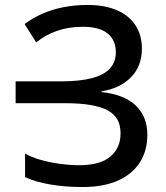

<svg xmlns="http://www.w3.org/2000/svg" viewBox="-20 -744 669 774"><path d="M552 -548Q552 -477 507.5 -432Q463 -387 389 -376V-373Q481 -363 527.5 -318.5Q574 -274 574 -200Q574 -138 544.5 -90.5Q515 -43 456.5 -16.5Q398 10 312 10Q242 10 181.5 -0.5Q121 -11 81 -30V-125Q107 -110 144 -99.5Q181 -89 222 -83.5Q263 -78 299 -78Q384 -78 425 -113Q466 -148 466 -206Q466 -239 453.5 -261.5Q441 -284 415 -298.5Q389 -313 346 -320.5Q303 -328 242 -328H43V-416H225Q301 -416 350.5 -429Q400 -442 423.5 -468.5Q447 -495 447 -533Q447 -582 414 -609Q381 -636 313 -636Q258 -636 211 -620Q164 -604 126 -573L79 -647Q111 -671 149 -688Q187 -705 233.5 -714.5Q280 -724 333 -724Q403 -724 452 -702.5Q501 -681 526.5 -641.5Q552 -602 552 -548Z"/></svg>

Font: Noto Sans Armenian Medium
Style: Regular
Weight: 500
Designer: Monotype Design Team
Foundry: Monotype Imaging Inc.
Version: Version 2.007